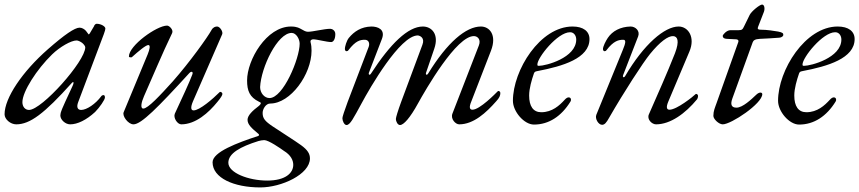

<svg xmlns="http://www.w3.org/2000/svg" viewBox="-26 -530 3759 840"><path d="M45 14C105 14 167 -32 289 -168C291 -170 293 -171 294 -171C297 -171 296 -163 291 -153C273 -116 241 -44 242 -44C242 -44 243 -45 244 -48C240 -40 238 -31 238 -25C238 -6 260 14 281 14C313 14 352 -5 390 -40C410 -60 433 -94 433 -103C433 -111 431 -114 426 -114C423 -114 419 -112 417 -109C392 -75 353 -49 329 -49C313 -49 308 -62 316 -83L428 -380C433 -394 435 -401 435 -405C435 -415 415 -426 397 -426C393 -426 389 -423 385 -416C386 -417 387 -418 387 -418C387 -418 382 -410 368 -386C366 -382 364 -380 362 -380C361 -380 368 -371 350 -395C343 -403 332 -409 322 -409C301 -409 256 -378 184 -315C71 -216 -6 -101 -6 -30C-6 -8 20 14 45 14ZM101 -49C84 -49 72 -63 72 -83C72 -129 135 -227 202 -292C236 -325 285 -353 309 -353C316 -353 326 -348 334 -342C341 -336 347 -328 347 -323C347 -262 157 -49 101 -49Z M558 14C592 14 664 -59 803 -211C806 -214 809 -216 812 -216C816 -216 819 -212 815 -203C805 -175 767 -93 739 -33C731 -15 750 14 767 14C830 14 887 -37 925 -84C941 -103 947 -114 947 -119C947 -124 942 -128 938 -128C937 -128 936 -128 935 -127C905 -97 847 -47 821 -47C809 -47 807 -60 818 -86L946 -380C951 -391 936 -414 924 -414C916 -414 906 -411 899 -398C882 -367 805 -259 730 -174C674 -112 621 -55 601 -55C587 -55 592 -82 604 -109C644 -199 683 -294 727 -385C734 -399 715 -418 705 -418C660 -418 538 -331 538 -283C538 -280 542 -279 546 -279C548 -279 550 -279 551 -280C580 -306 612 -333 623 -333C633 -333 629 -314 620 -292L515 -39C508 -22 535 14 558 14Z M1113 290C1205 290 1330 233 1330 163C1330 143 1320 126 1291 105C1262 84 1201 46 1167 23C1133 0 1123 -12 1123 -36C1123 -53 1137 -77 1156 -77C1245 -77 1337 -205 1337 -308C1337 -321 1336 -333 1333 -344C1330 -355 1338 -358 1345 -358C1360 -358 1404 -346 1423 -346C1431 -346 1441 -356 1441 -381C1441 -397 1427 -404 1419 -404C1392 -404 1343 -391 1321 -391C1311 -391 1302 -397 1293 -402C1285 -406 1275 -414 1247 -414C1140 -414 1055 -268 1055 -178C1055 -133 1066 -105 1107 -85C1112 -83 1115 -81 1115 -79C1115 -77 1114 -73 1107 -67C1079 -46 1057 -25 1057 -6C1057 15 1075 31 1105 56C1109 60 1108 63 1103 65C1012 95 904 135 904 180C904 248 996 290 1113 290ZM1153 -101C1131 -101 1112 -123 1112 -149C1116 -235 1188 -386 1250 -386C1270 -386 1285 -359 1285 -339C1285 -274 1213 -101 1153 -101ZM1143 260C1061 260 973 226 973 182C973 141 1025 112 1105 87C1113 85 1122 83 1130 83C1149 83 1201 119 1216 130C1246 148 1257 171 1257 191C1257 227 1223 260 1143 260Z M1490 17C1506 17 1521 -14 1556 -78C1592 -145 1724 -375 1802 -375C1811 -374 1834 -365 1822 -334L1729 -84C1715 -46 1706 -16 1706 -10C1706 2 1714 17 1724 17C1740 17 1768 -14 1803 -78C1834 -134 1972 -376 2049 -372C2064 -371 2079 -357 2069 -331L1953 -32C1945 -9 1967 14 1983 14C2046 14 2101 -37 2145 -87C2159 -102 2163 -112 2163 -123C2163 -128 2159 -132 2155 -132C2154 -132 2153 -132 2152 -131C2142 -121 2073 -50 2041 -50C2029 -50 2025 -60 2036 -86L2122 -308C2149 -378 2115 -414 2078 -414C2013 -414 1931 -345 1847 -208C1845 -205 1843 -203 1841 -203C1838 -203 1836 -206 1838 -212L1874 -317C1896 -381 1862 -414 1824 -414C1759 -414 1682 -339 1597 -208C1595 -205 1593 -203 1591 -203C1588 -203 1586 -206 1588 -212L1645 -360C1661 -402 1626 -414 1599 -414C1554 -413 1523 -392 1500 -364C1491 -353 1482 -326 1483 -314C1484 -308 1487 -306 1490 -306C1493 -306 1496 -307 1498 -310C1530 -352 1550 -356 1570 -356C1586 -356 1593 -342 1587 -325L1495 -84C1481 -46 1472 -19 1472 -13C1472 -1 1480 17 1490 17Z M2310 15C2375 15 2430 -21 2470 -86C2472 -89 2472 -92 2472 -94C2472 -100 2468 -104 2462 -104C2457 -104 2451 -101 2444 -93C2422 -69 2390 -39 2342 -39C2307 -39 2289 -65 2289 -112C2289 -143 2300 -180 2310 -209C2313 -217 2317 -217 2325 -219C2436 -240 2553 -275 2553 -359C2553 -393 2526 -414 2479 -414C2337 -414 2218 -223 2218 -89C2218 -42 2267 15 2310 15ZM2332 -242C2327 -242 2325 -242 2325 -248C2325 -278 2413 -389 2468 -389C2485 -389 2495 -374 2495 -357C2495 -277 2362 -242 2332 -242Z M2608 16C2619 16 2627 7 2639 -15C2704 -128 2787 -256 2818 -294C2862 -348 2897 -373 2919 -372C2938 -371 2948 -352 2927 -297C2892 -208 2852 -119 2813 -30C2803 -8 2826 14 2844 14C2907 14 2972 -33 3024 -96C3026 -99 3028 -105 3028 -110C3028 -115 3024 -119 3020 -119C3019 -119 3018 -119 3017 -118C3007 -108 2935 -50 2903 -50C2891 -50 2887 -60 2898 -86L2990 -304C3017 -367 2985 -414 2943 -414C2882 -414 2791 -337 2709 -197C2707 -194 2705 -192 2703 -192C2700 -192 2698 -195 2700 -201L2766 -371C2775 -395 2754 -414 2733 -414C2688 -413 2653 -394 2633 -364C2625 -352 2611 -326 2612 -314C2613 -308 2616 -306 2619 -306C2622 -306 2625 -307 2627 -310C2659 -352 2681 -356 2701 -356C2714 -356 2711 -341 2699 -312L2583 -28C2576 -11 2592 16 2608 16Z M3136 14C3173 14 3309 -77 3309 -118C3309 -122 3306 -125 3301 -125C3296 -125 3289 -122 3282 -115C3261 -95 3223 -59 3196 -59C3173 -59 3169 -74 3178 -99L3267 -345C3270 -353 3277 -359 3298 -360C3327 -361 3353 -363 3382 -365C3397 -366 3401 -374 3401 -377C3401 -384 3399 -388 3378 -392C3360 -395 3330 -400 3303 -400C3292 -400 3287 -402 3290 -411L3316 -478C3321 -491 3319 -510 3308 -510C3298 -510 3262 -481 3254 -465L3230 -416C3223 -401 3220 -398 3206 -398H3170C3152 -398 3136 -377 3136 -374C3136 -369 3137 -361 3154 -360L3194 -358C3200 -358 3207 -355 3204 -346L3109 -79C3102 -59 3095 -45 3095 -23C3095 -9 3119 14 3136 14Z M3470 15C3535 15 3590 -21 3630 -86C3632 -89 3632 -92 3632 -94C3632 -100 3628 -104 3622 -104C3617 -104 3611 -101 3604 -93C3582 -69 3550 -39 3502 -39C3467 -39 3449 -65 3449 -112C3449 -143 3460 -180 3470 -209C3473 -217 3477 -217 3485 -219C3596 -240 3713 -275 3713 -359C3713 -393 3686 -414 3639 -414C3497 -414 3378 -223 3378 -89C3378 -42 3427 15 3470 15ZM3492 -242C3487 -242 3485 -242 3485 -248C3485 -278 3573 -389 3628 -389C3645 -389 3655 -374 3655 -357C3655 -277 3522 -242 3492 -242Z"/></svg>

Font: EB Garamond
Style: Italic
Weight: 400
Italic angle: -17.2°
Designer: Georg Duffner and Octavio Pardo
Foundry: Georg Duffner
Version: Version 1.000;PS 001.000;hotconv 1.0.88;makeotf.lib2.5.64775